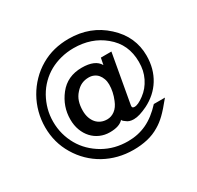

<svg xmlns="http://www.w3.org/2000/svg" viewBox="-157 -908 1129 1101"><g transform="rotate(-30 407.0 -358.0)"><path d="M762.2 -421.4Q762.2 -376.5 751.7 -338.1Q741.2 -299.8 721.2 -267.6Q701.2 -235.4 672.9 -210.2Q644.5 -185.1 609.4 -167.5Q582 -154.3 559.3 -147.2Q536.6 -140.1 517.1 -140.1Q485.8 -140.1 468.8 -155.8Q451.2 -167.5 451.2 -174.3Q425.3 -144 360.8 -144Q326.7 -144 297.1 -157Q267.6 -169.9 246.1 -193.4Q224.6 -216.8 212.4 -249.3Q200.2 -281.7 200.2 -321.3Q200.2 -406.7 254.4 -476.1Q309.1 -545.9 404.8 -545.9Q493.2 -545.9 520.5 -496.6L529.3 -541H599.1L543.5 -229.5Q542 -222.2 541.5 -218Q541 -213.9 541 -212.4Q541 -206.1 543.9 -203.1Q546.9 -200.2 555.2 -199.7Q578.6 -198.7 619.1 -229Q640.1 -244.6 655.8 -263.7Q671.4 -282.7 683.6 -307.1Q695.3 -331.1 700.7 -356.2Q706.1 -381.3 706.1 -411.1Q706.1 -469.2 685.1 -515.9Q664.1 -562.5 619.6 -599.1Q538.1 -666.5 419.9 -666.5Q376.5 -666.5 336.2 -656.2Q295.9 -646 261.5 -627Q227.1 -607.9 198.5 -579.6Q169.9 -551.3 149.4 -515.1Q129.4 -479 118.9 -440.2Q108.4 -401.4 108.4 -358.9Q108.4 -315.4 119.1 -275.9Q129.9 -236.3 149.7 -201.7Q169.4 -167 198.5 -138.4Q227.5 -109.9 264.6 -88.4Q301.8 -67.4 341.6 -57.4Q381.3 -47.4 425.8 -47.4Q492.7 -47.4 549.3 -74Q606 -100.6 659.2 -158.7H732.9Q688.5 -103.5 659.7 -75.9Q630.9 -48.3 602.1 -31.7Q564.5 -8.8 521.2 1.2Q478 11.2 428.7 11.2Q376.5 11.2 328.6 -1Q280.8 -13.2 239 -36.4Q197.3 -59.6 162.6 -93.3Q127.9 -127 102.5 -169.9Q52.7 -252.9 52.7 -353.5Q52.7 -404.3 65.4 -452.1Q78.1 -500 102.1 -542.2Q126 -584.5 160.2 -619.6Q194.3 -654.8 237.3 -679.7Q279.3 -704.1 325.2 -715.6Q371.1 -727.1 422.4 -727.1Q565.4 -727.1 664.1 -636.2Q714.4 -590.3 738.3 -536.4Q762.2 -482.4 762.2 -421.4ZM493.7 -383.8Q493.7 -404.8 487.3 -422.1Q481 -439.5 470.5 -451.7Q460 -463.9 444.8 -470.7Q429.7 -477.5 411.1 -477.5Q385.3 -477.5 363.8 -467.8Q342.3 -458 323.2 -436Q304.2 -415 295.7 -388.7Q287.1 -362.3 287.1 -328.6Q287.1 -302.2 294.4 -281.2Q301.8 -260.3 314.5 -245.8Q327.1 -231.4 345 -223.6Q362.8 -215.8 384.8 -215.8Q412.1 -215.8 435.5 -233.4Q459 -251 473.1 -286.6Q493.7 -335.9 493.7 -383.8Z"/></g></svg>

Font: Kawthoolei
Style: Bold
Weight: 700
Designer: Moe Zed
Foundry: Moe Zed
Version: Version 1.000;July 10, 2024;FontCreator 14.0.0.2901 32-bit